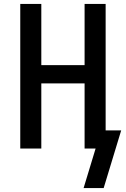

<svg xmlns="http://www.w3.org/2000/svg" viewBox="-20 -755 640 976"><path d="M507 201H405L466 0H410V-331H190V0H83V-735H190V-424H410V-735H517V-92H596Z"/></svg>

Font: Iosevka SS04 Semibold Extended
Style: Regular
Weight: 600
Width: 7
Monospace: yes
Designer: Belleve Invis
Foundry: Belleve Invis
Version: Version 19.0.0; ttfautohint (v1.8.4)